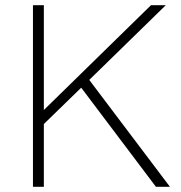

<svg xmlns="http://www.w3.org/2000/svg" viewBox="-20 -720 698 740"><path d="M107 0V-700H149V-296L562 -700H619L324 -412L635 0H581L293 -382L149 -242V0Z"/></svg>

Font: Readex Pro Light
Style: Regular
Weight: 300
Designer: Bonnie Shaver-Troup, Thomas Jockin
Foundry: Lexend
Version: Version 1.200; ttfautohint (v1.8.3)